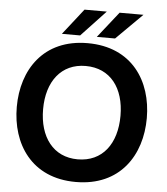

<svg xmlns="http://www.w3.org/2000/svg" viewBox="-63 -1021 946 1090"><g transform="rotate(5 410.0 -475.5)"><path d="M409 14C662 14 780 -171 780 -382C780 -593 662 -777 409 -777C157 -777 39 -593 39 -382C39 -171 157 14 409 14ZM189 -382C189 -540 270 -647 409 -647C550 -647 630 -540 630 -382C630 -223 550 -115 409 -115C270 -115 189 -223 189 -382ZM258 -817H362L501 -965H374ZM457 -817H561L710 -965H574Z"/></g></svg>

Font: Swile Sans
Style: Bold
Weight: 700
Designer: Lord
Foundry: Lord
Version: Version 1.477;FEAKit 1.0